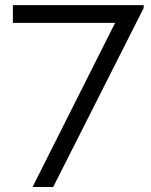

<svg xmlns="http://www.w3.org/2000/svg" viewBox="-20 -747 602 763"><path d="M437.5 -656.2H31.2V-726.6H550.8V-714.8L191.4 -3.9H109.4Z"/></svg>

Font: 和音 by 宁静之雨，公众号njzyshare
Style: Regular
Weight: 400
Designer: Steve Matteson
Foundry: Ascender Corporation
Version: Version 6.00;June 8, 2018;FontCreator 11.0.0.2388 32-bit